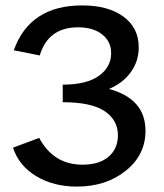

<svg xmlns="http://www.w3.org/2000/svg" viewBox="-20 -685 605 710"><path d="M383 -356Q518 -320 518 -201Q518 -112 445 -53.5Q372 5 264 5Q178 5 114 -33.5Q50 -72 28 -139L125 -175Q178 -76 285 -76Q347 -76 381.5 -105.5Q416 -135 416 -185Q416 -241 367 -274Q318 -307 212 -307V-372Q300 -372 345.5 -404.5Q391 -437 391 -488Q391 -532 357.5 -558Q324 -584 269 -584Q158 -584 127 -480L31 -499Q90 -665 284 -665Q380 -665 436.5 -623.5Q493 -582 493 -510Q493 -459 464 -418.5Q435 -378 383 -356Z"/></svg>

Font: EauTest Semibold
Style: Regular
Weight: 600
Designer: Christian Thalmann (Catharsis Fonts)
Version: Version 0.001;PS 000.001;hotconv 1.0.88;makeotf.lib2.5.64775